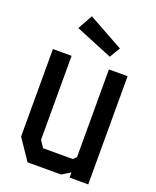

<svg xmlns="http://www.w3.org/2000/svg" viewBox="-172 -1061 944 1160"><g transform="rotate(20 300.0 -481.0)"><path d="M420 -695.5V-132L400 -112H209L180 -155.5V-695.5H60V-133L150 0H365.5L420 -33.5V0H540V-695.5ZM213.5 -962 161 -867 398.5 -769.5 439 -837Z"/></g></svg>

Font: Kode
Style: Regular
Weight: 400
Monospace: yes
Designer: Isa Ozler
Foundry: Kadena LLC
Version: Version 1.000;gftools[0.9.28]